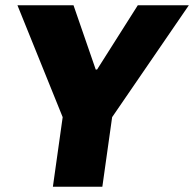

<svg xmlns="http://www.w3.org/2000/svg" viewBox="-20 -706 734 726"><path d="M180 0 217 -263 46 -686H258L342 -443H347L501 -686H694L404 -263L367 0Z"/></svg>

Font: Chivo Medium ExtraBold
Style: Italic
Weight: 800
Italic angle: -8.05°
Version: Version 2.002